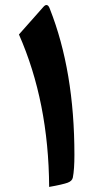

<svg xmlns="http://www.w3.org/2000/svg" viewBox="-20 -736 407 757"><path d="M176.3 -701.7C172.9 -711.4 168.5 -716.3 163.1 -716.3C159.2 -716.3 154.8 -713.4 149.9 -707.5L54.7 -600.1C132.8 -422.9 172.4 -222.7 173.8 1C210.4 -5.4 234.4 -11.2 246.6 -15.6C258.3 -20 265.1 -26.4 267.1 -35.6C271.5 -57.6 273.4 -87.9 273.4 -125.5C273.4 -345.7 241.2 -537.6 176.3 -701.7Z"/></svg>

Font: Sahel
Style: Bold
Weight: 700
Foundry: Saber Rastikerdar (saber.rastikerdar@gmail.com)
Version: Version 3.4.0